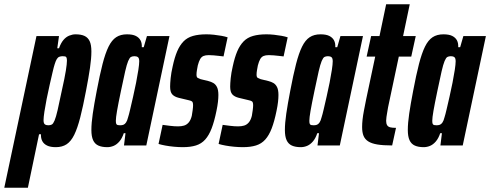

<svg xmlns="http://www.w3.org/2000/svg" viewBox="-80 -678 2285 895"><path d="M-60 197 90 -510H195L187 -453H195Q204 -478 216 -492Q228 -506 243 -512Q258 -518 272 -518Q298 -518 314 -510.5Q330 -503 338 -486Q346 -469 346 -438Q346 -406 339.5 -361.5Q333 -317 321 -255Q307 -181 294 -130.5Q281 -80 266 -49.5Q251 -19 230.5 -5.5Q210 8 180 8Q155 8 139.5 0.5Q124 -7 117 -20.5Q110 -34 111 -52H102L50 197ZM145 -94Q155 -94 161.5 -97.5Q168 -101 174.5 -116.5Q181 -132 188.5 -164.5Q196 -197 208 -255Q222 -317 227 -349Q232 -381 232 -395Q232 -405 230 -409.5Q228 -414 223.5 -415Q219 -416 212 -416Q204 -416 197 -413.5Q190 -411 185 -403Q180 -395 175 -379Q171 -367 165 -341Q159 -315 151.5 -282.5Q144 -250 137.5 -217Q131 -184 127 -157.5Q123 -131 123 -118Q123 -103 129 -98.5Q135 -94 145 -94Z M420 8Q395 8 378.5 0.5Q362 -7 354 -24.5Q346 -42 346 -72Q346 -104 352.5 -148.5Q359 -193 371 -255Q385 -329 398 -379.5Q411 -430 426 -460.5Q441 -491 461.5 -504.5Q482 -518 512 -518Q538 -518 553 -510.5Q568 -503 575 -490Q582 -477 581 -458H590L605 -510H710L602 0H498L505 -57H497Q489 -33 476.5 -18.5Q464 -4 449.5 2Q435 8 420 8ZM480 -94Q489 -94 495.5 -96.5Q502 -99 507.5 -107Q513 -115 517 -131Q521 -143 527 -169Q533 -195 540.5 -227.5Q548 -260 554.5 -293Q561 -326 565 -352.5Q569 -379 569 -392Q569 -407 563 -411.5Q557 -416 547 -416Q537 -416 530.5 -412.5Q524 -409 517.5 -393.5Q511 -378 503.5 -345.5Q496 -313 484 -255Q471 -193 465.5 -161Q460 -129 460 -115Q460 -105 462 -100.5Q464 -96 469 -95Q474 -94 480 -94Z M772 8Q753 8 731.5 6Q710 4 691 0.5Q672 -3 659 -7L678 -96Q684 -95 693 -94Q702 -93 712.5 -91.5Q723 -90 733 -89.5Q743 -89 751 -89Q765 -89 777.5 -92.5Q790 -96 799.5 -107Q809 -118 814 -138Q816 -150 818 -164Q820 -178 820 -187Q820 -202 814.5 -205.5Q809 -209 799 -211L753 -222Q733 -227 723 -238Q713 -249 713 -274Q713 -289 715.5 -314Q718 -339 725 -369Q734 -411 746 -439Q758 -467 775.5 -485Q793 -503 819.5 -510.5Q846 -518 882 -518Q899 -518 917.5 -516Q936 -514 952.5 -511Q969 -508 981 -504L962 -415Q952 -416 940 -417.5Q928 -419 915.5 -420Q903 -421 893 -421Q878 -421 868.5 -417Q859 -413 853 -402.5Q847 -392 842 -373Q840 -362 838 -351Q836 -340 836 -330Q836 -318 841.5 -315Q847 -312 855 -309L892 -300Q904 -297 914.5 -291Q925 -285 931.5 -272Q938 -259 938 -235Q938 -221 936 -203Q934 -185 929 -161Q919 -112 906.5 -79.5Q894 -47 876.5 -27.5Q859 -8 833.5 0Q808 8 772 8Z M1052 8Q1033 8 1011.5 6Q990 4 971 0.5Q952 -3 939 -7L958 -96Q964 -95 973 -94Q982 -93 992.5 -91.5Q1003 -90 1013 -89.5Q1023 -89 1031 -89Q1045 -89 1057.5 -92.5Q1070 -96 1079.5 -107Q1089 -118 1094 -138Q1096 -150 1098 -164Q1100 -178 1100 -187Q1100 -202 1094.5 -205.5Q1089 -209 1079 -211L1033 -222Q1013 -227 1003 -238Q993 -249 993 -274Q993 -289 995.5 -314Q998 -339 1005 -369Q1014 -411 1026 -439Q1038 -467 1055.5 -485Q1073 -503 1099.5 -510.5Q1126 -518 1162 -518Q1179 -518 1197.5 -516Q1216 -514 1232.5 -511Q1249 -508 1261 -504L1242 -415Q1232 -416 1220 -417.5Q1208 -419 1195.5 -420Q1183 -421 1173 -421Q1158 -421 1148.5 -417Q1139 -413 1133 -402.5Q1127 -392 1122 -373Q1120 -362 1118 -351Q1116 -340 1116 -330Q1116 -318 1121.5 -315Q1127 -312 1135 -309L1172 -300Q1184 -297 1194.5 -291Q1205 -285 1211.5 -272Q1218 -259 1218 -235Q1218 -221 1216 -203Q1214 -185 1209 -161Q1199 -112 1186.5 -79.5Q1174 -47 1156.5 -27.5Q1139 -8 1113.5 0Q1088 8 1052 8Z M1322 8Q1297 8 1280.5 0.5Q1264 -7 1256 -24.5Q1248 -42 1248 -72Q1248 -104 1254.5 -148.5Q1261 -193 1273 -255Q1287 -329 1300 -379.5Q1313 -430 1328 -460.5Q1343 -491 1363.5 -504.5Q1384 -518 1414 -518Q1440 -518 1455 -510.5Q1470 -503 1477 -490Q1484 -477 1483 -458H1492L1507 -510H1612L1504 0H1400L1407 -57H1399Q1391 -33 1378.5 -18.5Q1366 -4 1351.5 2Q1337 8 1322 8ZM1382 -94Q1391 -94 1397.5 -96.5Q1404 -99 1409.5 -107Q1415 -115 1419 -131Q1423 -143 1429 -169Q1435 -195 1442.5 -227.5Q1450 -260 1456.5 -293Q1463 -326 1467 -352.5Q1471 -379 1471 -392Q1471 -407 1465 -411.5Q1459 -416 1449 -416Q1439 -416 1432.5 -412.5Q1426 -409 1419.5 -393.5Q1413 -378 1405.5 -345.5Q1398 -313 1386 -255Q1373 -193 1367.5 -161Q1362 -129 1362 -115Q1362 -105 1364 -100.5Q1366 -96 1371 -95Q1376 -94 1382 -94Z M1748 0Q1706 0 1679 -4.5Q1652 -9 1636.5 -19Q1621 -29 1614.5 -45Q1608 -61 1608 -86Q1608 -102 1610 -120.5Q1612 -139 1616.5 -162.5Q1621 -186 1627 -216L1669 -414H1629L1650 -510H1689L1720 -658H1830L1799 -510H1858L1837 -414H1779L1729 -178Q1727 -166 1725 -154.5Q1723 -143 1721.5 -133Q1720 -123 1720 -115Q1720 -102 1724.5 -94.5Q1729 -87 1739 -84.5Q1749 -82 1766 -82Z M1895 8Q1870 8 1853.5 0.5Q1837 -7 1829 -24.5Q1821 -42 1821 -72Q1821 -104 1827.5 -148.5Q1834 -193 1846 -255Q1860 -329 1873 -379.5Q1886 -430 1901 -460.5Q1916 -491 1936.5 -504.5Q1957 -518 1987 -518Q2013 -518 2028 -510.5Q2043 -503 2050 -490Q2057 -477 2056 -458H2065L2080 -510H2185L2077 0H1973L1980 -57H1972Q1964 -33 1951.5 -18.5Q1939 -4 1924.5 2Q1910 8 1895 8ZM1955 -94Q1964 -94 1970.5 -96.5Q1977 -99 1982.5 -107Q1988 -115 1992 -131Q1996 -143 2002 -169Q2008 -195 2015.5 -227.5Q2023 -260 2029.5 -293Q2036 -326 2040 -352.5Q2044 -379 2044 -392Q2044 -407 2038 -411.5Q2032 -416 2022 -416Q2012 -416 2005.5 -412.5Q1999 -409 1992.5 -393.5Q1986 -378 1978.5 -345.5Q1971 -313 1959 -255Q1946 -193 1940.5 -161Q1935 -129 1935 -115Q1935 -105 1937 -100.5Q1939 -96 1944 -95Q1949 -94 1955 -94Z"/></svg>

Font: Saira UltraCondensed ExtraBold
Style: Italic
Weight: 800
Width: 1
Italic angle: -12°
Designer: Hector Gatti with collaboration of the Omnibus-Type team
Foundry: Omnibus-Type
Version: Version 1.101